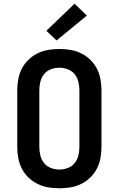

<svg xmlns="http://www.w3.org/2000/svg" viewBox="-20 -1007 640 1035"><path d="M300 8Q270 8 240 3Q210 -2 182.5 -15.5Q155 -29 133 -50.5Q111 -72 97.5 -98.5Q84 -125 78.5 -155Q73 -185 73 -215V-520Q73 -550 78.5 -580Q84 -610 97.5 -636.5Q111 -663 133 -684.5Q155 -706 182.5 -719.5Q210 -733 240 -738Q270 -743 300 -743Q330 -743 360 -738Q390 -733 417.5 -719.5Q445 -706 467 -684.5Q489 -663 502.5 -636.5Q516 -610 521.5 -580Q527 -550 527 -520V-215Q527 -185 521.5 -155Q516 -125 502.5 -98.5Q489 -72 467 -50.5Q445 -29 417.5 -15.5Q390 -2 360 3Q330 8 300 8ZM300 -93Q323 -93 345.5 -101.5Q368 -110 382.5 -128Q397 -146 402.5 -169Q408 -192 408 -215V-520Q408 -543 402.5 -566Q397 -589 382.5 -607Q368 -625 345.5 -633.5Q323 -642 300 -642Q277 -642 254.5 -633.5Q232 -625 217.5 -607Q203 -589 197.5 -566Q192 -543 192 -520V-215Q192 -192 197.5 -169Q203 -146 217.5 -128Q232 -110 254.5 -101.5Q277 -93 300 -93ZM285 -789 230 -841 382 -987 448 -923Z"/></svg>

Font: Iosevka SS04 Extended
Style: Bold
Weight: 700
Width: 7
Monospace: yes
Designer: Belleve Invis
Foundry: Belleve Invis
Version: Version 19.0.0; ttfautohint (v1.8.4)